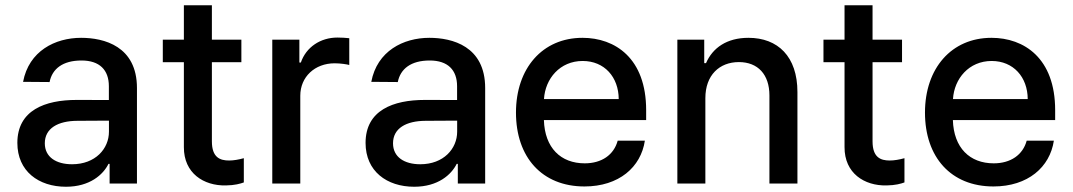

<svg xmlns="http://www.w3.org/2000/svg" viewBox="-20 -696 4068 728"><path d="M230.1 12.1C320.3 12.1 371.1 -33.7 391.3 -74.6H395.6V0H499.3V-362.2C499.3 -521 374.3 -552.6 287.6 -552.6C188.9 -552.6 89.5 -502.5 67.5 -385.7L168 -384.9C177.9 -435 217.7 -466.6 289.1 -466.6C357.6 -466.6 392.8 -430.8 392.8 -369V-316.8L270.6 -317.1C150.6 -317.1 45.8 -278.1 45.8 -154.1C45.8 -46.9 126.4 12.1 230.1 12.1ZM149.9 -152.7C149.9 -209.5 199.6 -237.6 273.1 -237.9L393.1 -238.6V-196.7C393.1 -132.1 341.6 -73.2 253.2 -73.2C193.2 -73.2 149.9 -100.1 149.9 -152.7Z M895.2 -545.5H783.4V-676.1H677.2V-545.5H597.3V-460.2H677.2V-138.1C676.8 -39.1 752.5 8.9 836.3 7.1C870 6.7 891.7 0.4 904.5 -4.3V-96.2C885.3 -90.9 865.8 -87.4 848.7 -87.4C814.3 -87.4 783.4 -98.7 783.4 -160.2V-460.2H895.2Z M1012.4 0H1118.6V-333.1C1118.6 -404.5 1173.7 -456 1248.9 -456C1271 -456 1295.8 -452.1 1304.3 -449.6V-551.1C1293.7 -552.6 1272.7 -553.6 1259.2 -553.6C1195.3 -553.6 1140.6 -517.4 1120.7 -458.8H1115.1V-545.5H1012.4Z M1550.4 12.1C1640.6 12.1 1691.4 -33.7 1711.6 -74.6H1715.9V0H1819.6V-362.2C1819.6 -521 1694.6 -552.6 1608 -552.6C1509.2 -552.6 1409.8 -502.5 1387.8 -385.7L1488.3 -384.9C1498.2 -435 1538 -466.6 1609.4 -466.6C1677.9 -466.6 1713.1 -430.8 1713.1 -369V-316.8L1590.9 -317.1C1470.9 -317.1 1366.1 -278.1 1366.1 -154.1C1366.1 -46.9 1446.7 12.1 1550.4 12.1ZM1470.2 -152.7C1470.2 -209.5 1519.9 -237.6 1593.4 -237.9L1713.4 -238.6V-196.7C1713.4 -132.1 1661.9 -73.2 1573.5 -73.2C1513.5 -73.2 1470.2 -100.1 1470.2 -152.7Z M2196 11C2327.1 11 2410.2 -62.5 2425.1 -162.6H2322.1C2307.5 -108.7 2261.4 -76.7 2197.1 -76.7C2106.2 -76.7 2045.5 -135.3 2042.3 -240.8H2430V-278.4C2430 -475.5 2312.1 -552.6 2188.6 -552.6C2036.6 -552.6 1936.4 -436.8 1936.4 -269.2C1936.4 -99.8 2035.2 11 2196 11ZM2042.6 -320.3C2047.2 -397.7 2103 -464.8 2189.3 -464.8C2271.7 -464.8 2325.6 -403.8 2326 -320.3Z M2654.5 -323.9C2654.5 -410.9 2707.7 -460.6 2781.6 -460.6C2853.7 -460.6 2897.4 -413.4 2897.4 -334.2V0H3003.6V-346.9C3003.6 -481.9 2929.3 -552.6 2817.8 -552.6C2735.8 -552.6 2682.2 -514.6 2657 -456.7H2650.2V-545.5H2548.3V0H2654.5Z M3400.2 -545.5H3288.4V-676.1H3182.2V-545.5H3102.3V-460.2H3182.2V-138.1C3181.8 -39.1 3257.5 8.9 3341.3 7.1C3375 6.7 3396.7 0.4 3409.4 -4.3V-96.2C3390.3 -90.9 3370.7 -87.4 3353.7 -87.4C3319.2 -87.4 3288.4 -98.7 3288.4 -160.2V-460.2H3400.2Z M3746.8 11C3877.8 11 3960.9 -62.5 3975.9 -162.6H3872.9C3858.3 -108.7 3812.1 -76.7 3747.9 -76.7C3657 -76.7 3596.2 -135.3 3593 -240.8H3980.8V-278.4C3980.8 -475.5 3862.9 -552.6 3739.3 -552.6C3587.4 -552.6 3487.2 -436.8 3487.2 -269.2C3487.2 -99.8 3585.9 11 3746.8 11ZM3593.4 -320.3C3598 -397.7 3653.8 -464.8 3740.1 -464.8C3822.4 -464.8 3876.4 -403.8 3876.8 -320.3Z"/></svg>

Font: Margiela Sans Medium
Style: Regular
Weight: 500
Designer: Stefan Endress, Andreas Faust
Version: Version 1.100;FEAKit 1.0